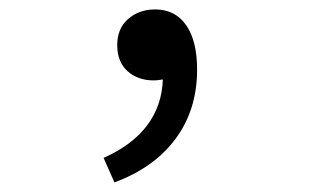

<svg xmlns="http://www.w3.org/2000/svg" viewBox="-20 -190 642 399"><path d="M217.8 189C272.5 168.9 314.9 138.7 344.7 98.6C374.5 58.6 389.6 10.7 389.6 -45.4C389.6 -84.5 382.3 -115.2 367.2 -137.2C352.1 -159.2 330.6 -170.4 302.2 -170.4C277.8 -170.4 259.3 -162.1 246.1 -150.4C231 -137.2 223.6 -119.1 223.6 -96.2C223.6 -72.8 231 -54.7 245.1 -42C259.3 -29.3 278.3 -22.9 298.8 -22.9C304.7 -22.9 310.5 -23.4 318.4 -24.9C315.9 47.9 274.9 102.5 195.3 138.2Z"/></svg>

Font: Hack
Style: Oblique
Weight: 400
Italic angle: -12°
Monospace: yes
Designer: Christopher Simpkins
Foundry: Christopher Simpkins
Version: Version 2.010